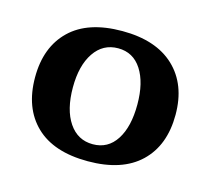

<svg xmlns="http://www.w3.org/2000/svg" viewBox="-60 -780 511 466"><g transform="rotate(15 195.5 -546.5)"><path d="M19 -547Q19 -623 64 -666.5Q109 -710 195 -710Q280 -710 326 -666.5Q372 -623 372 -547Q372 -470 326.5 -426.5Q281 -383 195 -383Q109 -383 64 -426.5Q19 -470 19 -547ZM276 -547Q276 -602 255 -634.5Q234 -667 196 -667Q158 -667 136 -634.5Q114 -602 114 -547Q114 -491 136 -458.5Q158 -426 196 -426Q234 -426 255 -458.5Q276 -491 276 -547Z"/></g></svg>

Font: Trirong SemiBold
Style: Regular
Weight: 600
Designer: Katatrad Team
Foundry: CadsonDemak
Version: Version 1.001